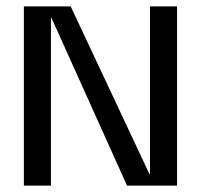

<svg xmlns="http://www.w3.org/2000/svg" viewBox="-20 -583 634 603"><path d="M451 -563H536V0H379L142 -526H140V0H55V-563H202L449 -37H451Z"/></svg>

Font: Darker Grotesque SemiBold
Style: Regular
Weight: 600
Designer: Gabriel Lam
Foundry: TypeRant
Version: Version 1.000;gftools[0.9.28]